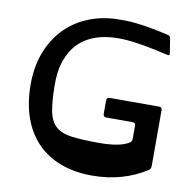

<svg xmlns="http://www.w3.org/2000/svg" viewBox="-94 -972 1085 1081"><g transform="rotate(10 448.5 -432.0)"><path d="M692 -305Q692 -322 674 -322H525Q507 -322 507 -340V-417Q507 -434 525 -434H807Q824 -434 824 -417V-97Q824 -83 814 -74Q747 -31 669.5 -8.5Q592 14 502 14Q401 14 321.5 -16Q242 -46 186.5 -103.5Q131 -161 102 -244Q73 -327 73 -432Q73 -537 106 -620Q139 -703 197 -760.5Q255 -818 333.5 -848Q412 -878 502 -878Q516 -878 538 -878Q560 -878 593.5 -874.5Q627 -871 675 -863Q723 -855 790 -839Q796 -837 798.5 -831Q801 -825 802 -818L814 -740Q816 -729 809.5 -728.5Q803 -728 792 -731Q725 -747 676.5 -755.5Q628 -764 595 -768Q562 -772 542 -772.5Q522 -773 512 -773Q444 -773 387.5 -754Q331 -735 290.5 -695.5Q250 -656 227.5 -593.5Q205 -531 207 -444Q208 -352 219.5 -298Q231 -244 263 -216.5Q295 -189 354.5 -181.5Q414 -174 512 -174Q569 -174 613.5 -182.5Q658 -191 683 -209Q692 -216 692 -230Z"/></g></svg>

Font: OpenDyslexic 3
Style: Regular
Weight: 400
Designer: Abelardo Gonzalez
Version: Version 1.000;PS 001.001;hotconv 1.0.56